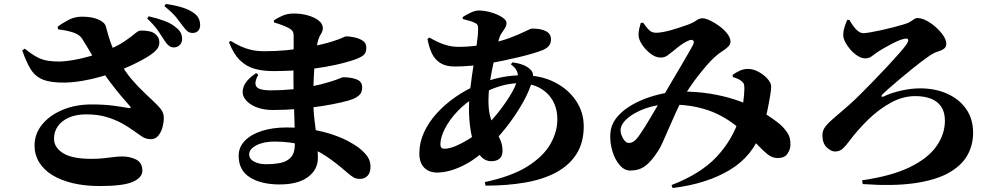

<svg xmlns="http://www.w3.org/2000/svg" viewBox="-20 -873 5040 967"><path d="M854 -634Q841 -635 830.5 -643Q820 -651 809 -668Q796 -689 776.5 -717.5Q757 -746 721 -780L729 -791Q773 -781 810 -767Q847 -753 872 -730Q887 -717 892.5 -703Q898 -689 897 -675Q897 -658 885 -646Q873 -634 854 -634ZM482 64Q407 64 346.5 49.5Q286 35 243 8.5Q200 -18 177 -56Q154 -94 154 -140Q154 -198 191 -244.5Q228 -291 293.5 -319Q359 -347 442 -347Q504 -347 552.5 -340.5Q601 -334 627 -329Q647 -326 632 -341Q614 -361 588 -392Q562 -423 534.5 -459.5Q507 -496 484 -530Q470 -552 453 -580Q436 -608 420 -635Q404 -662 393 -679Q380 -699 348.5 -709.5Q317 -720 273 -725L270 -738Q293 -756 324.5 -772.5Q356 -789 393 -789Q444 -789 476 -774.5Q508 -760 513 -740Q526 -691 536.5 -661Q547 -631 558.5 -608.5Q570 -586 583 -561Q610 -512 644.5 -472Q679 -432 713 -400.5Q747 -369 773 -343Q790 -326 797.5 -311.5Q805 -297 805 -277Q805 -257 798.5 -232.5Q792 -208 777.5 -190Q763 -172 740 -172Q714 -172 694 -186Q674 -200 648 -218Q625 -235 592 -253Q559 -271 515.5 -284Q472 -297 414 -297Q364 -297 327.5 -281Q291 -265 271.5 -237.5Q252 -210 252 -174Q252 -131 297 -102Q342 -73 441 -73Q475 -73 502 -76Q529 -79 552 -82Q575 -85 596 -85Q634 -85 665.5 -69.5Q697 -54 697 -13Q697 21 649.5 42.5Q602 64 482 64ZM308 -457Q236 -456 196.5 -472Q157 -488 134.5 -524.5Q112 -561 92 -619L105 -628Q139 -600 166.5 -585.5Q194 -571 221.5 -567Q249 -563 282 -563Q310 -564 349 -570.5Q388 -577 429.5 -589Q471 -601 508 -615Q569 -639 604.5 -663Q640 -687 658.5 -703Q677 -719 688 -719Q708 -720 731.5 -715.5Q755 -711 769 -695Q783 -680 782.5 -658Q782 -636 766 -620Q750 -603 718.5 -584Q687 -565 647.5 -546.5Q608 -528 568 -513Q533 -500 488 -487Q443 -474 396 -466Q349 -458 308 -457ZM950 -707Q934 -707 923.5 -716Q913 -725 899 -744Q887 -761 868.5 -784.5Q850 -808 808 -842L815 -853Q860 -847 896 -836Q932 -825 954 -809Q973 -796 980.5 -780.5Q988 -765 988 -747Q988 -729 978 -718Q968 -707 950 -707Z M1388 56Q1296 56 1239 20.5Q1182 -15 1182 -88Q1182 -132 1213 -164Q1244 -196 1298.5 -213.5Q1353 -231 1423 -231Q1495 -231 1553.5 -220.5Q1612 -210 1657 -194.5Q1702 -179 1732.5 -162.5Q1763 -146 1780 -134Q1809 -113 1827.5 -89Q1846 -65 1846 -34Q1846 -3 1831 12.5Q1816 28 1793 28Q1772 28 1759 19.5Q1746 11 1726 -6Q1675 -51 1623 -86Q1571 -121 1508.5 -140.5Q1446 -160 1362 -160Q1307 -160 1271 -141Q1235 -122 1235 -96Q1235 -72 1260 -59Q1285 -46 1319 -46Q1362 -46 1394.5 -53Q1427 -60 1446 -81.5Q1465 -103 1465 -146Q1465 -192 1463.5 -249Q1462 -306 1460 -364.5Q1458 -423 1458 -474Q1458 -503 1458 -535Q1458 -567 1458.5 -598Q1459 -629 1459 -654Q1459 -679 1459 -693Q1459 -708 1453 -716.5Q1447 -725 1434 -732Q1418 -740 1401 -746.5Q1384 -753 1360 -760L1359 -770Q1379 -784 1404 -794.5Q1429 -805 1460 -805Q1497 -805 1530.5 -795.5Q1564 -786 1585 -769.5Q1606 -753 1606 -731Q1606 -717 1597.5 -704Q1589 -691 1583 -673Q1576 -650 1570 -602.5Q1564 -555 1561 -497Q1558 -439 1558 -382Q1558 -316 1564 -268Q1570 -220 1575.5 -176Q1581 -132 1581 -78Q1581 -18 1530.5 19Q1480 56 1388 56ZM1354 -319Q1304 -319 1266.5 -335Q1229 -351 1212 -377.5Q1195 -404 1207.5 -437.5Q1220 -471 1270 -505L1281 -497Q1265 -468 1266.5 -450.5Q1268 -433 1287 -425.5Q1306 -418 1343 -418Q1400 -418 1450.5 -423Q1501 -428 1548.5 -437.5Q1596 -447 1642 -461Q1677 -472 1690.5 -478Q1704 -484 1708 -484Q1746 -484 1775 -473.5Q1804 -463 1804 -433Q1804 -408 1790.5 -395Q1777 -382 1757 -374Q1740 -367 1699.5 -357.5Q1659 -348 1603 -339Q1547 -330 1483 -324.5Q1419 -319 1354 -319ZM1354 -515Q1304 -515 1262.5 -526.5Q1221 -538 1188.5 -569.5Q1156 -601 1133 -661L1142 -667Q1168 -651 1193 -639.5Q1218 -628 1246.5 -621.5Q1275 -615 1313 -615Q1368 -615 1420.5 -620Q1473 -625 1518.5 -633Q1564 -641 1599.5 -649.5Q1635 -658 1656 -665Q1693 -677 1706 -683.5Q1719 -690 1723 -690Q1738 -690 1762 -685.5Q1786 -681 1805.5 -669Q1825 -657 1825 -633Q1825 -607 1811 -595.5Q1797 -584 1770 -574Q1748 -566 1710.5 -556Q1673 -546 1620 -536.5Q1567 -527 1500.5 -521Q1434 -515 1354 -515Z M2422 44Q2558 15 2637.5 -35.5Q2717 -86 2752 -147.5Q2787 -209 2787 -271Q2787 -326 2763.5 -367Q2740 -408 2696.5 -431Q2653 -454 2594 -454Q2548 -454 2496.5 -438.5Q2445 -423 2382 -388Q2326 -357 2284.5 -313Q2243 -269 2220.5 -224.5Q2198 -180 2198 -146Q2198 -135 2203 -129.5Q2208 -124 2218 -124Q2243 -124 2275 -137.5Q2307 -151 2341 -172Q2375 -193 2404 -217Q2430 -238 2457.5 -269Q2485 -300 2511 -335Q2537 -370 2556.5 -404Q2576 -438 2584 -465Q2592 -489 2585.5 -509.5Q2579 -530 2553 -549L2561 -559Q2591 -555 2613.5 -546.5Q2636 -538 2651 -523Q2662 -513 2664 -500Q2666 -487 2662 -472Q2648 -417 2611.5 -353Q2575 -289 2527 -228.5Q2479 -168 2429 -122Q2369 -65 2303 -34.5Q2237 -4 2181 -4Q2141 -4 2116.5 -28.5Q2092 -53 2092 -101Q2092 -154 2115 -205Q2138 -256 2179 -301.5Q2220 -347 2274 -384.5Q2328 -422 2390 -448Q2444 -471 2499.5 -482.5Q2555 -494 2612 -494Q2705 -494 2774 -458.5Q2843 -423 2881.5 -365Q2920 -307 2920 -237Q2920 -156 2884.5 -99Q2849 -42 2783.5 -6Q2718 30 2627 46Q2536 62 2425 62ZM2454 -61Q2425 -61 2403.5 -83.5Q2382 -106 2368.5 -144Q2355 -182 2348.5 -229Q2342 -276 2342 -325Q2342 -373 2349 -430.5Q2356 -488 2365 -545Q2374 -602 2381 -650Q2388 -698 2388 -728Q2388 -742 2384 -748.5Q2380 -755 2367 -760Q2357 -765 2341.5 -769Q2326 -773 2311 -777L2310 -787Q2327 -798 2350 -809Q2373 -820 2391 -820Q2421 -820 2453.5 -810.5Q2486 -801 2508.5 -786.5Q2531 -772 2531 -757Q2531 -743 2523 -731Q2515 -719 2506 -705.5Q2497 -692 2492 -673Q2482 -633 2473 -592.5Q2464 -552 2456.5 -513Q2449 -474 2444.5 -437Q2440 -400 2440 -365Q2440 -316 2450.5 -281Q2461 -246 2475.5 -218.5Q2490 -191 2500.5 -166.5Q2511 -142 2511 -114Q2511 -86 2495.5 -73.5Q2480 -61 2454 -61ZM2270 -538Q2225 -538 2197 -556Q2169 -574 2154.5 -605.5Q2140 -637 2133 -677L2142 -684Q2167 -670 2190 -659.5Q2213 -649 2238 -643Q2263 -637 2292 -637Q2331 -637 2368.5 -641.5Q2406 -646 2438 -652Q2503 -665 2550 -683Q2597 -701 2625 -715Q2653 -729 2659 -729Q2706 -729 2730.5 -715.5Q2755 -702 2755 -675Q2755 -654 2743 -640.5Q2731 -627 2709 -619Q2688 -611 2659 -602.5Q2630 -594 2594.5 -585.5Q2559 -577 2519 -568.5Q2479 -560 2436 -553Q2396 -546 2353 -542Q2310 -538 2270 -538Z M3154 -14Q3124 -14 3100 -42.5Q3076 -71 3063.5 -114.5Q3051 -158 3054 -202Q3057 -243 3082 -276Q3107 -309 3146.5 -334.5Q3186 -360 3232 -377Q3278 -394 3324 -403Q3370 -412 3407 -412Q3491 -412 3557.5 -401Q3624 -390 3678 -372.5Q3732 -355 3776 -333Q3799 -322 3824.5 -306Q3850 -290 3873.5 -273.5Q3897 -257 3913 -243Q3933 -224 3947.5 -201.5Q3962 -179 3961 -141Q3960 -119 3945.5 -98Q3931 -77 3896 -77Q3870 -77 3847 -95Q3824 -113 3796.5 -142.5Q3769 -172 3730 -205Q3704 -227 3671.5 -251.5Q3639 -276 3594.5 -298Q3550 -320 3489.5 -333.5Q3429 -347 3346 -347Q3304 -347 3263 -336.5Q3222 -326 3188 -308.5Q3154 -291 3132 -269.5Q3110 -248 3106 -225Q3104 -209 3110 -192.5Q3116 -176 3126 -164.5Q3136 -153 3146 -153Q3161 -153 3173.5 -162Q3186 -171 3203 -196Q3215 -213 3230.5 -238Q3246 -263 3261.5 -289.5Q3277 -316 3290 -337.5Q3303 -359 3309 -369Q3327 -401 3352.5 -444Q3378 -487 3403 -529.5Q3428 -572 3446.5 -604Q3465 -636 3470 -646Q3478 -662 3471.5 -668.5Q3465 -675 3451 -670Q3438 -665 3423 -655.5Q3408 -646 3394 -635Q3380 -624 3368 -614Q3357 -605 3342 -594Q3327 -583 3308 -583Q3282 -583 3256 -603Q3230 -623 3213 -649.5Q3196 -676 3196 -696Q3196 -713 3199.5 -728.5Q3203 -744 3207 -757L3219 -759Q3234 -737 3248 -722.5Q3262 -708 3284 -708Q3299 -708 3318 -711.5Q3337 -715 3357.5 -720.5Q3378 -726 3398.5 -733Q3419 -740 3437 -746Q3469 -757 3485.5 -769Q3502 -781 3517 -781Q3533 -781 3557 -769.5Q3581 -758 3604.5 -740.5Q3628 -723 3643.5 -702.5Q3659 -682 3659 -664Q3659 -649 3646.5 -637Q3634 -625 3615.5 -613.5Q3597 -602 3579 -585Q3561 -569 3539 -543.5Q3517 -518 3494.5 -489Q3472 -460 3451.5 -429.5Q3431 -399 3416 -372Q3401 -344 3383 -304.5Q3365 -265 3348 -225.5Q3331 -186 3317 -155Q3303 -124 3294 -112Q3260 -59 3229 -36.5Q3198 -14 3154 -14ZM3362 59Q3508 3 3588.5 -82.5Q3669 -168 3705 -280Q3718 -318 3723.5 -359.5Q3729 -401 3729 -426Q3729 -440 3727 -448Q3725 -456 3715 -464Q3702 -476 3671 -485L3670 -496Q3686 -508 3706 -517Q3726 -526 3746 -526Q3774 -526 3801 -511Q3828 -496 3846 -475.5Q3864 -455 3864 -438Q3864 -424 3861 -406Q3858 -388 3856 -374Q3853 -357 3848 -331.5Q3843 -306 3835 -276.5Q3827 -247 3816 -215Q3772 -87 3655.5 -17Q3539 53 3368 74Z M4322 35Q4469 14 4561 -30.5Q4653 -75 4696 -136Q4739 -197 4739 -265Q4739 -308 4720.5 -335.5Q4702 -363 4668.5 -376Q4635 -389 4590 -389Q4527 -389 4466 -355.5Q4405 -322 4351 -269Q4297 -216 4254 -158Q4240 -139 4224.5 -124.5Q4209 -110 4185 -110Q4166 -110 4144 -130.5Q4122 -151 4122 -193Q4122 -217 4139 -238Q4156 -259 4188.5 -286Q4221 -313 4268 -355Q4286 -371 4316 -401Q4346 -431 4381.5 -467.5Q4417 -504 4450.5 -540Q4484 -576 4509 -604.5Q4534 -633 4543 -646Q4557 -666 4553.5 -674Q4550 -682 4532 -677Q4518 -674 4501 -666.5Q4484 -659 4465.5 -649Q4447 -639 4428.5 -628.5Q4410 -618 4394 -607Q4384 -600 4370.5 -589.5Q4357 -579 4337 -579Q4320 -579 4300.5 -591Q4281 -603 4264.5 -621.5Q4248 -640 4237.5 -660Q4227 -680 4227 -696Q4227 -716 4233.5 -736.5Q4240 -757 4247 -773H4258Q4271 -748 4290 -727Q4309 -706 4328 -706Q4339 -706 4362.5 -710Q4386 -714 4416 -720.5Q4446 -727 4475 -734.5Q4504 -742 4526 -748.5Q4548 -755 4556 -759Q4574 -769 4582.5 -775.5Q4591 -782 4601 -782Q4622 -782 4646.5 -769Q4671 -756 4694 -735.5Q4717 -715 4731.5 -693Q4746 -671 4746 -653Q4746 -637 4735.5 -628.5Q4725 -620 4710 -615.5Q4695 -611 4683 -605Q4670 -599 4642 -578.5Q4614 -558 4579.5 -530.5Q4545 -503 4512 -475Q4479 -447 4454.5 -425.5Q4430 -404 4422 -395Q4418 -390 4420.5 -387Q4423 -384 4428 -386Q4467 -405 4518 -416.5Q4569 -428 4614 -428Q4690 -428 4750.5 -401Q4811 -374 4846 -324Q4881 -274 4881 -204Q4881 -141 4851 -89Q4821 -37 4755.5 -1Q4690 35 4583.5 50Q4477 65 4325 54Z"/></svg>

Font: Noto Serif JP Black
Style: Regular
Weight: 900
Designer: Ryoko NISHIZUKA 西塚涼子 (kana & ideographs); Frank Grießhammer (Latin, Greek & Cyrillic); Wenlong ZHANG 张文龙 (bopomofo); San
Foundry: Adobe
Version: Version 2.003-H1;hotconv 1.1.1;makeotfexe 2.6.0